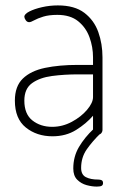

<svg xmlns="http://www.w3.org/2000/svg" viewBox="-20 -498 463 710"><path d="M174 6Q116 6 75.5 -26.5Q35 -59 35 -126Q35 -179 64.5 -207.5Q94 -236 146.5 -247Q199 -258 268 -258H324V-286Q324 -324 311 -360Q298 -396 269 -419.5Q240 -443 192 -443Q161 -443 140 -436.5Q119 -430 106.5 -423Q94 -416 88 -416Q80 -416 75 -423.5Q70 -431 70 -436Q70 -446 88.5 -455.5Q107 -465 135.5 -471.5Q164 -478 194 -478Q256 -478 292 -450.5Q328 -423 343.5 -379.5Q359 -336 359 -286V-18Q359 -11 354.5 -5.5Q350 0 342 0Q335 0 329.5 -5.5Q324 -11 324 -18V-70Q299 -41 261.5 -17.5Q224 6 174 6ZM173 -29Q211 -29 245.5 -47.5Q280 -66 302 -92Q324 -118 324 -139V-223H269Q218 -223 172.5 -217Q127 -211 98.5 -190.5Q70 -170 70 -126Q70 -76 100 -52.5Q130 -29 173 -29ZM338 192Q320 192 300 186.5Q280 181 265.5 166.5Q251 152 251 125Q251 81 272 45.5Q293 10 326 -21L352 -5Q322 24 301 54Q280 84 280 123Q280 148 297.5 157Q315 166 343 166Q351 166 356 168.5Q361 171 361 179Q361 186 356 189Q351 192 338 192Z"/></svg>

Font: Dosis ExtraLight ExtraLight
Style: Regular
Weight: 250
Version: Version 3.001; ttfautohint (v1.8.2)